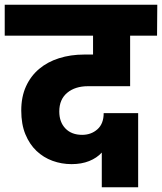

<svg xmlns="http://www.w3.org/2000/svg" viewBox="-37 -760 686 813"><path d="M-17 -740H629L628 -609H514V-395H336Q281 -395 247.5 -367Q214 -339 214 -288Q214 -243 240 -216Q266 -189 311 -189Q349 -189 375.5 -212.5Q402 -236 402 -281H548V33H394V-114Q373 -91 340.5 -78Q308 -65 266 -65Q224 -65 185.5 -79Q147 -93 117.5 -121Q88 -149 70.5 -191.5Q53 -234 53 -292Q53 -350 73 -394Q93 -438 128.5 -468Q164 -498 213 -513.5Q262 -529 319 -529H357V-609H-17Z"/></svg>

Font: SVN-Poppins
Style: Bold
Weight: 700
Designer: Ninad Kale (Devanagari), Jonny Pinhorn (Latin)
Foundry: Indian Type Foundry
Version: Version 3.200;PS 1.000;hotconv 16.6.54;makeotf.lib2.5.65590